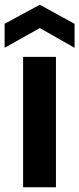

<svg xmlns="http://www.w3.org/2000/svg" viewBox="-23 -796 337 816"><path d="M-3.4 -592.8V-694.8L146 -775.9L293.9 -694.8V-592.8L146 -676.8ZM75.2 0V-554.2H214.8V0Z"/></svg>

Font: Poppins SemiBold
Style: Regular
Weight: 600
Designer: Ninad Kale (Devanagari), Jonny Pinhorn (Latin)
Foundry: Indian Type Foundry
Version: 4.004